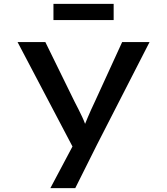

<svg xmlns="http://www.w3.org/2000/svg" viewBox="-20 -745 867 995"><path d="M241 230 378 -28 375 51 71 -527H215L366 -219Q388 -177 405.5 -140Q423 -103 431 -70L406 -67Q418 -97 434.5 -136Q451 -175 472 -219L613 -527H755L483 4L370 230ZM257 -641V-725H569V-641Z"/></svg>

Font: Lexend Mega Medium
Style: Regular
Weight: 500
Version: Version 1.007